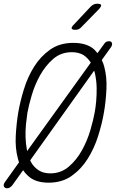

<svg xmlns="http://www.w3.org/2000/svg" viewBox="-43 -970 663 1030"><path d="M218 10Q145 10 107 -27Q92 -40 81 -57L23 24Q16 32 9.5 36Q3 40 -5 40Q-10 40 -14.5 38Q-19 36 -21.5 31.5Q-24 27 -23 20.5Q-22 14 -16 6L59 -99L53 -119Q38 -175 41.5 -241Q45 -307 55 -367Q65 -425 85 -490.5Q105 -556 139.5 -611.5Q174 -667 225.5 -703.5Q277 -740 350 -740Q424 -740 463 -704Q472 -695 480 -685L514 -732Q519 -741 526 -745Q533 -749 542 -749Q547 -749 551 -747Q555 -745 557 -740.5Q559 -736 558 -729.5Q557 -723 551 -715L503 -648Q511 -632 516 -613Q531 -558 528 -492.5Q525 -427 515 -369Q505 -309 484 -242Q463 -175 428 -119Q393 -63 341.5 -26.5Q290 10 218 10ZM227 -40Q284 -40 326 -76Q368 -112 396.5 -163.5Q425 -215 441.5 -271Q458 -327 465 -367Q470 -393 473 -427.5Q476 -462 475.5 -497.5Q475 -533 468 -568Q466 -580 462 -591L119 -110Q121 -105 123 -101Q138 -74 163.5 -57Q189 -40 227 -40ZM102 -159 444 -634Q429 -658 406 -674Q380 -690 342 -690Q284 -690 242.5 -654Q201 -618 172.5 -567Q144 -516 127.5 -460Q111 -404 104 -365Q100 -339 96.5 -304.5Q93 -270 94 -234Q95 -198 102 -163ZM362 -810Q344 -810 341.5 -817Q339 -824 353 -838L443 -934Q451 -942 459.5 -946Q468 -950 478 -950Q498 -950 499.5 -942.5Q501 -935 486 -919L393 -824Q387 -817 379 -813.5Q371 -810 362 -810Z"/></svg>

Font: Maple Mono NL Thin
Style: Italic
Weight: 250
Italic angle: -10°
Monospace: yes
Designer: subframe7536
Version: Version 7.000